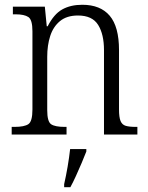

<svg xmlns="http://www.w3.org/2000/svg" viewBox="-20 -564 622 805"><path d="M29 0V-32H41Q82 -32 99 -43.5Q116 -55 116 -105V-433Q116 -481 99 -492.5Q82 -504 45 -504H34V-536H168L176 -454H180Q206 -505 241 -524.5Q276 -544 325 -544Q401 -544 440 -498Q479 -452 479 -354V-105Q479 -72 485.5 -56.5Q492 -41 507 -36.5Q522 -32 549 -32H556V0H416V-354Q416 -420 391.5 -459.5Q367 -499 307 -499Q260 -499 231.5 -475.5Q203 -452 190.5 -413Q178 -374 178 -326V-102Q178 -54 194.5 -43Q211 -32 251 -32H259V0ZM249 208Q257 173 263.5 135Q270 97 274 61H342V71Q334 92 322.5 119Q311 146 298.5 173.5Q286 201 275 221H249Z"/></svg>

Font: Noto Serif SemiCondensed Light
Style: Regular
Weight: 300
Width: 4
Designer: Monotype Design Team
Foundry: Monotype Imaging Inc.
Version: Version 2.013